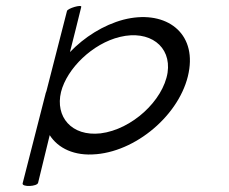

<svg xmlns="http://www.w3.org/2000/svg" viewBox="-20 -498 768 645"><path d="M318 -50C220 -39 165 -106 185 -189C205 -268 291 -352 383 -374C482 -398 556 -343 543 -254C528 -160 423 -63 318 -50ZM205 -461 136 -192C134 -188 133 -183 132 -179L56 118C53 131 105 129 108 116C114 90 141 -20 147 -44C175 0 230 27 303 20H304C449 7 597 -127 616 -267C634 -397 528 -466 395 -432C327 -414 263 -373 215 -323C221 -344 248 -456 253 -475C255 -484 207 -470 205 -461Z"/></svg>

Font: Hi. Perspective
Style: Perspective
Weight: 400
Designer: Mew Too, Robert Jablonski
Foundry: Cannot Into Space Fonts
Version: Version 1.996